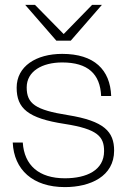

<svg xmlns="http://www.w3.org/2000/svg" viewBox="-20 -752 518 784"><path d="M245 12C349 12 446 -32 446 -137C446 -214 406 -258 257 -282C124 -303 89 -329 89 -395C89 -461 152 -497 234 -497C339 -497 389 -450 393 -360H434C430 -467 365 -532 234 -532C127 -532 48 -481 48 -394C48 -310 93 -269 244 -246C379 -225 405 -194 405 -135C405 -57 334 -24 245 -24C139 -24 79 -77 73 -170H32C37 -59 114 12 245 12ZM83 -732 210 -586H269L396 -732H356L240 -613L123 -732Z"/></svg>

Font: Aspekta 150
Style: Regular
Weight: 150
Designer: Ivo Dolenc
Version: Version 2.000